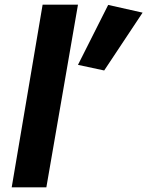

<svg xmlns="http://www.w3.org/2000/svg" viewBox="-20 -800 629 820"><path d="M162 -780 30 0H178L313 -780ZM442 -779 313 -523 425 -499 589 -746Z"/></svg>

Font: Jost*
Style: Bold Italic
Weight: 700
Italic angle: -10°
Version: Version 3.7